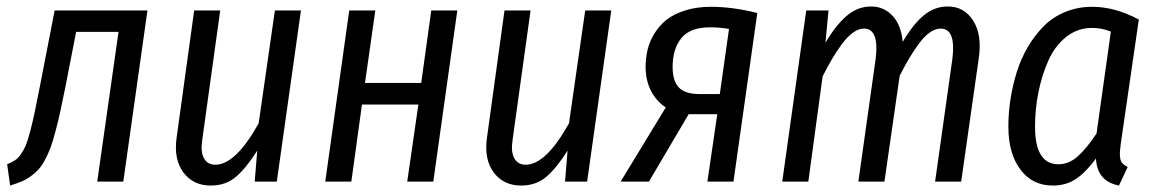

<svg xmlns="http://www.w3.org/2000/svg" viewBox="-20 -558 3559 590"><path d="M433.1 -525.9 358.9 0H278.8L344.2 -460H213.9L181.2 -292Q171.9 -246.1 165.3 -215.6Q158.7 -185.1 150.6 -154.8Q142.6 -124.5 135.7 -105.7Q128.9 -86.9 119.1 -68.4Q109.4 -49.8 99.6 -38.8Q89.8 -27.8 76.2 -17.6Q62.5 -7.3 47.1 -0.7Q31.7 5.9 11.2 12.2L2 -53.2Q16.6 -59.6 25.9 -65.4Q35.2 -71.3 44.4 -84.5Q53.7 -97.7 59.3 -111.3Q64.9 -125 72.8 -154.5Q80.6 -184.1 86.9 -214.6Q93.3 -245.1 104 -299.8L147.9 -525.9Z M627.9 12.2Q573.2 12.2 543.2 -28.6Q513.2 -69.3 522.9 -136.2L576.7 -525.9H656.7L601.6 -128.9Q595.7 -91.8 606.7 -71.8Q617.7 -51.8 641.6 -51.8Q704.1 -51.8 774.9 -179.2L824.7 -525.9H904.8L830.6 0H762.7L770.5 -95.2Q737.3 -42.5 705.6 -15.1Q673.8 12.2 627.9 12.2Z M1231.4 0 1265.6 -236.8H1092.3L1059.6 0H979.5L1053.2 -525.9H1133.3L1101.6 -303.2H1274.4L1305.2 -525.9H1385.3L1311.5 0Z M1581.5 12.2Q1526.9 12.2 1496.8 -28.6Q1466.8 -69.3 1476.6 -136.2L1530.3 -525.9H1610.4L1555.2 -128.9Q1549.3 -91.8 1560.3 -71.8Q1571.3 -51.8 1595.2 -51.8Q1657.7 -51.8 1728.5 -179.2L1778.3 -525.9H1858.4L1784.2 0H1716.3L1724.1 -95.2Q1690.9 -42.5 1659.2 -15.1Q1627.4 12.2 1581.5 12.2Z M2165 -537.1Q2231 -537.1 2307.1 -518.1L2233.9 0H2153.8L2184.1 -207H2096.2L1974.1 0H1887.2L2025.9 -228Q1996.1 -247.6 1980 -279.8Q1963.9 -312 1963.9 -352.1Q1963.9 -379.9 1970 -405.3Q1976.1 -430.7 1991 -455.1Q2005.9 -479.5 2028.3 -497.3Q2050.8 -515.1 2085.9 -526.1Q2121.1 -537.1 2165 -537.1ZM2162.1 -474.1Q2101.1 -474.1 2074 -441.2Q2046.9 -408.2 2046.9 -352.1Q2046.9 -309.6 2065.9 -289.3Q2085 -269 2129.9 -269H2191.9L2220.2 -469.2Q2189.9 -474.1 2162.1 -474.1Z M2892.6 -538.1Q2942.9 -538.1 2970.5 -494.6Q2998 -451.2 2987.8 -379.9L2933.6 0H2853.5L2906.7 -377.9Q2918 -470.2 2870.6 -470.2Q2854.5 -470.2 2837.6 -458.5Q2820.8 -446.8 2804.4 -424.8Q2788.1 -402.8 2774.2 -379.4Q2760.3 -356 2744.6 -325.2L2697.8 0H2617.7L2670.9 -377.9Q2682.1 -470.2 2634.8 -470.2Q2618.7 -470.2 2601.6 -458Q2584.5 -445.8 2567.9 -423.6Q2551.3 -401.4 2537.4 -377.7Q2523.4 -354 2507.8 -323.2L2463.9 0H2383.8L2457.5 -525.9H2525.9L2516.6 -426.8Q2547.9 -480 2581.5 -509Q2615.2 -538.1 2656.7 -538.1Q2696.3 -538.1 2722.9 -509.3Q2749.5 -480.5 2753.9 -429.2Q2785.6 -483.4 2818.6 -510.7Q2851.6 -538.1 2892.6 -538.1Z M3336.4 -537.1Q3406.2 -537.1 3479.5 -498L3424.3 -118.2Q3421.9 -100.6 3421.4 -92.3Q3420.9 -84 3422.1 -73.2Q3423.3 -62.5 3429.2 -56.2Q3435.1 -49.8 3445.3 -44.9L3418.5 12.2Q3351.6 -0.5 3347.7 -70.8Q3318.4 -30.3 3287.6 -9Q3256.8 12.2 3215.3 12.2Q3152.3 12.2 3115.5 -37.1Q3078.6 -86.4 3078.6 -168.9Q3078.6 -210.4 3085 -252.2Q3091.3 -293.9 3104.2 -335.7Q3117.2 -377.4 3138.4 -413.6Q3159.7 -449.7 3187.3 -477.5Q3214.8 -505.4 3253.2 -521.2Q3291.5 -537.1 3336.4 -537.1ZM3335.4 -472.2Q3291 -472.2 3256.1 -444.3Q3221.2 -416.5 3201.2 -371.1Q3181.2 -325.7 3170.9 -274.2Q3160.6 -222.7 3160.6 -168.9Q3160.6 -53.2 3232.4 -53.2Q3264.6 -53.2 3292 -77.6Q3319.3 -102.1 3349.6 -147.9L3393.6 -460.9Q3365.7 -472.2 3335.4 -472.2Z"/></svg>

Font: Fira Sans Compressed Book
Style: Italic
Weight: 350
Width: 3
Italic angle: -8°
Designer: Carrois Corporate & Edenspiekermann AG
Foundry: Carrois Corporate GbR & Edenspiekermann AG
Version: Version 4.203;PS 004.203;hotconv 1.0.88;makeotf.lib2.5.64775